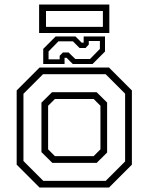

<svg xmlns="http://www.w3.org/2000/svg" viewBox="-20 -844 668 864"><path d="M158 0 55 -103V-437L158 -540H470.5L573.5 -437V-103L470.5 0ZM175 -30H455.5L543 -117.5V-422.5L455.5 -510H173.5L85.5 -422V-119.5ZM215.5 -111 166.5 -159.5V-382L214 -429H415L462 -382.5V-157.5L415 -111ZM227 -141.5H401.5L432 -172V-368L401.5 -398.5H227L196.5 -368V-172ZM174.5 -556V-624L230.5 -680H319.5L347.5 -652H356.5V-680H452.5V-612L396.5 -556H307.5L279.5 -584H270.5V-556ZM198.5 -577H248.5V-593L263 -608H288.5L319 -578.5H385L429.5 -624V-659.5H379.5V-643.5L365 -628H338L308 -658H243L198.5 -612.5ZM156 -695.5V-823.5H472V-695.5ZM187 -723H443V-794.5H187Z"/></svg>

Font: Tourney Light
Style: Regular
Weight: 300
Version: Version 1.015